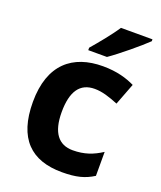

<svg xmlns="http://www.w3.org/2000/svg" viewBox="-143 -922 800 956"><g transform="rotate(20 257.0 -444.0)"><path d="M498 -822V-832H331C302 -787 248 -722 216 -685V-672H315C366 -707 460 -785 498 -822ZM300 -56C376 -56 420 -68 466 -97V-224C420 -194 375 -177 313 -177C239 -177 197 -228 197 -337C197 -447 235 -502 313 -502C353 -502 392 -489 439 -470L483 -585C442 -605 388 -622 313 -622C154 -622 45 -536 45 -336C45 -142 137 -56 300 -56Z"/></g></svg>

Font: Noto Sans Malayalam UI
Style: Bold
Weight: 700
Designer: Jelle Bosma - Monotype Design Team
Foundry: Monotype Imaging Inc.
Version: Version 2.104